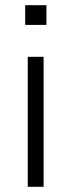

<svg xmlns="http://www.w3.org/2000/svg" viewBox="-20 -720 276 740"><path d="M87 0H148V-501H87ZM77 -624H159V-700H77Z"/></svg>

Font: Poppy and Pepper Light
Style: Regular
Weight: 300
Designer: Thy Ha
Foundry: Thy Ha
Version: Version 0.001;Glyphs 3.2 (3227)